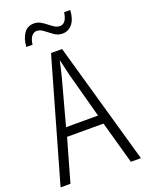

<svg xmlns="http://www.w3.org/2000/svg" viewBox="-166 -981 803 1060"><g transform="rotate(-20 236.0 -451.0)"><path d="M413 0 343 -250H129L58 0H0L204 -715H269L472 0ZM258 -568Q253 -591 247 -615.5Q241 -640 236 -662Q231 -639 225.5 -615.5Q220 -592 214 -568L142 -302H330ZM87 -793Q91 -843 112 -872Q133 -901 170 -901Q191 -901 208 -891.5Q225 -882 240.5 -869.5Q256 -857 271 -847.5Q286 -838 302 -838Q340 -838 349 -902H385Q382 -849 359 -821.5Q336 -794 302 -794Q275 -794 253 -809.5Q231 -825 211 -841Q191 -857 171 -857Q154 -857 141 -841.5Q128 -826 124 -793Z"/></g></svg>

Font: Noto Sans Khmer Condensed Light
Style: Regular
Weight: 300
Width: 3
Designer: Danh Hong and the Monotype Design Team
Foundry: Monotype Imaging Inc.
Version: Version 2.004; ttfautohint (v1.8.4.7-5d5b)